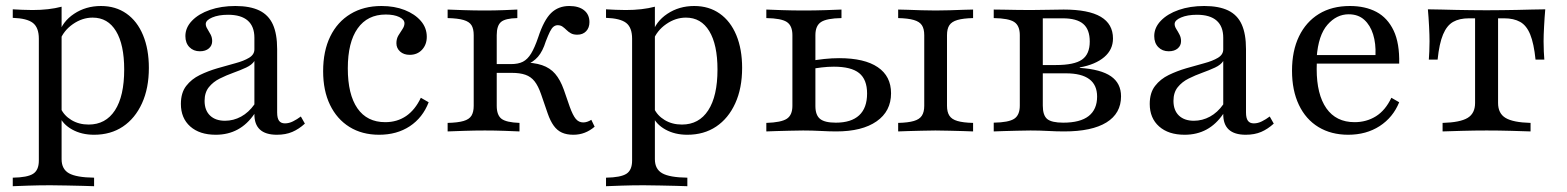

<svg xmlns="http://www.w3.org/2000/svg" viewBox="-20 -447 5330 653"><path d="M23.4 186.3V157.3Q73.4 156.5 92.7 144Q112.1 131.5 112.1 99.2V-315.3Q112.1 -353.2 91.9 -369Q71.8 -384.7 23.4 -386.3V-415.3Q38.7 -414.5 55.6 -413.7Q72.6 -412.9 90.3 -412.9Q146.8 -412.9 189.5 -424.2V94.4Q189.5 128.2 214.5 142.3Q239.5 156.5 300 157.3V186.3Q286.3 185.5 261.7 185.1Q237.1 184.7 208.1 183.9Q179 183.1 151.6 183.1Q112.9 183.1 77 184.3Q41.1 185.5 23.4 186.3ZM300 11.3Q257.3 11.3 225.4 -6.5Q193.5 -24.2 181.5 -53.2L186.3 -79Q197.6 -54 223 -38.7Q248.4 -23.4 281.5 -23.4Q339.5 -23.4 371 -71.8Q402.4 -120.2 402.4 -210.5Q402.4 -295.2 374.6 -341.1Q346.8 -387.1 295.2 -387.1Q259.7 -387.1 227.8 -364.9Q196 -342.7 183.1 -308.1L179.8 -330.6Q191.9 -373.4 231.9 -400Q271.8 -426.6 323.4 -426.6Q373.4 -426.6 410.1 -400.8Q446.8 -375 466.5 -327.4Q486.3 -279.8 486.3 -216.1Q486.3 -146.8 462.9 -95.6Q439.5 -44.4 398 -16.5Q356.5 11.3 300 11.3Z M713.7 11.3Q658.9 11.3 627 -16.9Q595.2 -45.2 595.2 -93.5Q595.2 -131.5 613.3 -154.8Q631.5 -178.2 659.7 -191.9Q687.9 -205.6 719.8 -214.9Q751.6 -224.2 780.2 -231.9Q808.9 -239.5 827 -250.4Q845.2 -261.3 845.2 -279V-318.5Q845.2 -357.3 822.6 -377Q800 -396.8 755.6 -396.8Q723.4 -396.8 701.6 -387.5Q679.8 -378.2 679.8 -365.3Q679.8 -357.3 685.5 -348.4Q691.1 -339.5 696.4 -329.4Q701.6 -319.4 701.6 -307.3Q701.6 -291.9 690.3 -282.3Q679 -272.6 659.7 -272.6Q637.9 -272.6 624.2 -286.7Q610.5 -300.8 610.5 -324.2Q610.5 -353.2 633.1 -376.6Q655.6 -400 694 -413.3Q732.3 -426.6 780.6 -426.6Q830.6 -426.6 862.1 -411.3Q893.5 -396 908.1 -363.7Q922.6 -331.5 922.6 -279.8V-64.5Q922.6 -45.2 929 -36.3Q935.5 -27.4 949.2 -27.4Q962.9 -27.4 976.6 -34.3Q990.3 -41.1 1003.2 -50.8L1016.9 -26.6Q996.8 -8.1 974.2 1.6Q951.6 11.3 921.8 11.3Q844.4 11.3 845.2 -59.7Q821 -24.2 788.3 -6.5Q755.6 11.3 713.7 11.3ZM745.2 -36.3Q774.2 -36.3 800 -50.4Q825.8 -64.5 845.2 -91.9V-239.5Q837.1 -226.6 817.3 -217.3Q797.6 -208.1 773.8 -199.6Q750 -191.1 727.4 -179.8Q704.8 -168.5 690.3 -150.4Q675.8 -132.3 675.8 -104Q675.8 -71.8 694.4 -54Q712.9 -36.3 745.2 -36.3Z M1269.4 11.3Q1211.3 11.3 1168.5 -15.3Q1125.8 -41.9 1102.4 -90.3Q1079 -138.7 1079 -204.8Q1079 -273.4 1103.2 -323Q1127.4 -372.6 1172.2 -399.6Q1216.9 -426.6 1277.4 -426.6Q1321.8 -426.6 1356.5 -412.9Q1391.1 -399.2 1411.3 -375.8Q1431.5 -352.4 1431.5 -321.8Q1431.5 -295.2 1415.3 -277.8Q1399.2 -260.5 1373.4 -260.5Q1353.2 -260.5 1340.7 -271.8Q1328.2 -283.1 1328.2 -300Q1328.2 -315.3 1335.1 -326.6Q1341.9 -337.9 1348.8 -348Q1355.6 -358.1 1355.6 -367.7Q1355.6 -380.6 1337.9 -389.1Q1320.2 -397.6 1291.9 -397.6Q1229.8 -397.6 1196.4 -350.4Q1162.9 -303.2 1162.9 -214.5Q1162.9 -125.8 1195.6 -78.6Q1228.2 -31.5 1290.3 -31.5Q1330.6 -31.5 1361.3 -52.4Q1391.9 -73.4 1411.3 -114.5L1437.9 -99.2Q1417.7 -46.8 1373.8 -17.7Q1329.8 11.3 1269.4 11.3Z M1929.8 11.3Q1907.3 11.3 1891.1 4Q1875 -3.2 1863.3 -19.4Q1851.6 -35.5 1842.7 -61.3L1820.2 -126.6Q1810.5 -154.8 1798 -170.6Q1785.5 -186.3 1766.9 -192.7Q1748.4 -199.2 1720.2 -199.2H1659.7V-229H1717.7Q1742.7 -229 1758.5 -237.1Q1774.2 -245.2 1786.3 -264.9Q1798.4 -284.7 1810.5 -320.2Q1829.8 -379 1854.4 -402.8Q1879 -426.6 1916.1 -426.6Q1948.4 -426.6 1966.5 -412.1Q1984.7 -397.6 1984.7 -371.8Q1984.7 -352.4 1973.4 -340.7Q1962.1 -329 1943.5 -329Q1929.8 -329 1921.4 -333.9Q1912.9 -338.7 1906.5 -345.2Q1900 -351.6 1893.1 -356.5Q1886.3 -361.3 1876.6 -361.3Q1869.4 -361.3 1862.9 -356.5Q1856.5 -351.6 1850.4 -339.5Q1844.4 -327.4 1836.3 -306.5Q1825.8 -272.6 1809.7 -254Q1793.5 -235.5 1768.5 -225.8L1754 -234.7Q1796 -234.7 1823.4 -225.4Q1850.8 -216.1 1868.1 -196Q1885.5 -175.8 1897.6 -141.9L1917.7 -83.9Q1928.2 -54.8 1938.3 -42.7Q1948.4 -30.6 1963.7 -30.6Q1976.6 -30.6 1991.1 -39.5L2002.4 -16.1Q1986.3 -2.4 1968.5 4.4Q1950.8 11.3 1929.8 11.3ZM1502.4 0V-29Q1537.1 -29.8 1556.5 -35.5Q1575.8 -41.1 1583.5 -53.6Q1591.1 -66.1 1591.1 -87.1V-327.4Q1591.1 -349.2 1583.5 -361.3Q1575.8 -373.4 1556.5 -379Q1537.1 -384.7 1502.4 -385.5V-414.5Q1521 -413.7 1557.3 -412.5Q1593.5 -411.3 1629 -411.3Q1662.1 -411.3 1692.7 -412.5Q1723.4 -413.7 1739.5 -414.5V-385.5Q1698.4 -384.7 1683.9 -372.2Q1669.4 -359.7 1669.4 -327.4V-87.1Q1669.4 -55.6 1685.5 -43.1Q1701.6 -30.6 1746.8 -29V0Q1729.8 -0.8 1696.4 -2Q1662.9 -3.2 1629 -3.2Q1594.4 -3.2 1558.5 -2Q1522.6 -0.8 1502.4 0Z M2041.1 186.3V157.3Q2091.1 156.5 2110.5 144Q2129.8 131.5 2129.8 99.2V-315.3Q2129.8 -353.2 2109.7 -369Q2089.5 -384.7 2041.1 -386.3V-415.3Q2056.5 -414.5 2073.4 -413.7Q2090.3 -412.9 2108.1 -412.9Q2164.5 -412.9 2207.3 -424.2V94.4Q2207.3 128.2 2232.3 142.3Q2257.3 156.5 2317.7 157.3V186.3Q2304 185.5 2279.4 185.1Q2254.8 184.7 2225.8 183.9Q2196.8 183.1 2169.4 183.1Q2130.6 183.1 2094.8 184.3Q2058.9 185.5 2041.1 186.3ZM2317.7 11.3Q2275 11.3 2243.1 -6.5Q2211.3 -24.2 2199.2 -53.2L2204 -79Q2215.3 -54 2240.7 -38.7Q2266.1 -23.4 2299.2 -23.4Q2357.3 -23.4 2388.7 -71.8Q2420.2 -120.2 2420.2 -210.5Q2420.2 -295.2 2392.3 -341.1Q2364.5 -387.1 2312.9 -387.1Q2277.4 -387.1 2245.6 -364.9Q2213.7 -342.7 2200.8 -308.1L2197.6 -330.6Q2209.7 -373.4 2249.6 -400Q2289.5 -426.6 2341.1 -426.6Q2391.1 -426.6 2427.8 -400.8Q2464.5 -375 2484.3 -327.4Q2504 -279.8 2504 -216.1Q2504 -146.8 2480.6 -95.6Q2457.3 -44.4 2415.7 -16.5Q2374.2 11.3 2317.7 11.3Z M3034.7 0V-29Q3068.5 -29.8 3087.9 -35.5Q3107.3 -41.1 3115.3 -53.6Q3123.4 -66.1 3123.4 -87.1V-327.4Q3123.4 -349.2 3115.3 -361.3Q3107.3 -373.4 3087.9 -379Q3068.5 -384.7 3034.7 -385.5V-414.5Q3046.8 -414.5 3067.7 -413.7Q3088.7 -412.9 3113.7 -412.1Q3138.7 -411.3 3162.1 -411.3Q3185.5 -411.3 3210.5 -412.1Q3235.5 -412.9 3256.5 -413.7Q3277.4 -414.5 3289.5 -414.5V-385.5Q3255.6 -384.7 3236.3 -379Q3216.9 -373.4 3208.9 -361.3Q3200.8 -349.2 3200.8 -327.4V-87.1Q3200.8 -66.1 3208.9 -53.6Q3216.9 -41.1 3236.3 -35.5Q3255.6 -29.8 3289.5 -29V0Q3277.4 -0.8 3256 -1.2Q3234.7 -1.6 3209.7 -2.4Q3184.7 -3.2 3161.3 -3.2Q3138.7 -3.2 3114.1 -2.4Q3089.5 -1.6 3068.1 -1.2Q3046.8 -0.8 3034.7 0ZM2586.3 0V-29Q2637.1 -30.6 2656 -43.1Q2675 -55.6 2675 -87.1V-327.4Q2675 -359.7 2656 -372.2Q2637.1 -384.7 2586.3 -385.5V-414.5Q2604.8 -413.7 2640.3 -412.5Q2675.8 -411.3 2714.5 -411.3Q2750.8 -411.3 2787.5 -412.5Q2824.2 -413.7 2841.9 -414.5V-385.5Q2791.9 -384.7 2772.6 -372.2Q2753.2 -359.7 2753.2 -327.4V-86.3Q2753.2 -55.6 2769 -42.7Q2784.7 -29.8 2822.6 -29.8Q2875 -29.8 2902 -54.8Q2929 -79.8 2929 -129Q2929 -176.6 2902 -198.4Q2875 -220.2 2816.1 -220.2Q2796 -220.2 2774.6 -217.7Q2753.2 -215.3 2730.6 -210.5V-238.7Q2756.5 -243.5 2783.1 -246.4Q2809.7 -249.2 2833.9 -249.2Q2920.2 -249.2 2965.3 -218.5Q3010.5 -187.9 3010.5 -129.8Q3010.5 -68.5 2961.3 -34.3Q2912.1 0 2824.2 0Q2801.6 0 2771.8 -1.6Q2741.9 -3.2 2711.3 -3.2Q2689.5 -3.2 2664.9 -2.4Q2640.3 -1.6 2619.8 -1.2Q2599.2 -0.8 2586.3 0Z M3359.7 0V-29.8Q3410.5 -30.6 3429.4 -43.1Q3448.4 -55.6 3448.4 -87.9V-327.4Q3448.4 -359.7 3429.4 -372.2Q3410.5 -384.7 3359.7 -385.5V-414.5Q3371.8 -414.5 3392.7 -414.1Q3413.7 -413.7 3437.9 -413.3Q3462.1 -412.9 3484.7 -412.9Q3515.3 -412.9 3544 -413.7Q3572.6 -414.5 3597.6 -414.5Q3682.3 -414.5 3723.8 -389.9Q3765.3 -365.3 3765.3 -316.1Q3765.3 -278.2 3735.5 -252.8Q3705.6 -227.4 3652.4 -217.7V-216.1Q3724.2 -211.3 3758.5 -187.5Q3792.7 -163.7 3792.7 -119.4Q3792.7 -61.3 3743.1 -30.6Q3693.5 0 3599.2 0Q3573.4 0 3544.8 -1.6Q3516.1 -3.2 3484.7 -3.2Q3462.9 -3.2 3438.7 -2.4Q3414.5 -1.6 3393.5 -1.2Q3372.6 -0.8 3359.7 0ZM3596 -29.8Q3654 -29.8 3682.7 -52.4Q3711.3 -75 3711.3 -118.5Q3711.3 -158.1 3684.7 -177.8Q3658.1 -197.6 3605.6 -197.6H3501.6V-225.8H3571Q3633.9 -225.8 3660.1 -244.4Q3686.3 -262.9 3686.3 -305.6Q3686.3 -346.8 3664.1 -365.7Q3641.9 -384.7 3594.4 -384.7H3521L3526.6 -389.5V-87.9Q3526.6 -54.8 3541.5 -42.3Q3556.5 -29.8 3596 -29.8Z M4008.9 11.3Q3954 11.3 3922.2 -16.9Q3890.3 -45.2 3890.3 -93.5Q3890.3 -131.5 3908.5 -154.8Q3926.6 -178.2 3954.8 -191.9Q3983.1 -205.6 4014.9 -214.9Q4046.8 -224.2 4075.4 -231.9Q4104 -239.5 4122.2 -250.4Q4140.3 -261.3 4140.3 -279V-318.5Q4140.3 -357.3 4117.7 -377Q4095.2 -396.8 4050.8 -396.8Q4018.5 -396.8 3996.8 -387.5Q3975 -378.2 3975 -365.3Q3975 -357.3 3980.6 -348.4Q3986.3 -339.5 3991.5 -329.4Q3996.8 -319.4 3996.8 -307.3Q3996.8 -291.9 3985.5 -282.3Q3974.2 -272.6 3954.8 -272.6Q3933.1 -272.6 3919.4 -286.7Q3905.6 -300.8 3905.6 -324.2Q3905.6 -353.2 3928.2 -376.6Q3950.8 -400 3989.1 -413.3Q4027.4 -426.6 4075.8 -426.6Q4125.8 -426.6 4157.3 -411.3Q4188.7 -396 4203.2 -363.7Q4217.7 -331.5 4217.7 -279.8V-64.5Q4217.7 -45.2 4224.2 -36.3Q4230.6 -27.4 4244.4 -27.4Q4258.1 -27.4 4271.8 -34.3Q4285.5 -41.1 4298.4 -50.8L4312.1 -26.6Q4291.9 -8.1 4269.4 1.6Q4246.8 11.3 4216.9 11.3Q4139.5 11.3 4140.3 -59.7Q4116.1 -24.2 4083.5 -6.5Q4050.8 11.3 4008.9 11.3ZM4040.3 -36.3Q4069.4 -36.3 4095.2 -50.4Q4121 -64.5 4140.3 -91.9V-239.5Q4132.3 -226.6 4112.5 -217.3Q4092.7 -208.1 4069 -199.6Q4045.2 -191.1 4022.6 -179.8Q4000 -168.5 3985.5 -150.4Q3971 -132.3 3971 -104Q3971 -71.8 3989.5 -54Q4008.1 -36.3 4040.3 -36.3Z M4565.3 11.3Q4507.3 11.3 4464.1 -14.9Q4421 -41.1 4397.6 -90.3Q4374.2 -139.5 4374.2 -206.5Q4374.2 -274.2 4398 -323.4Q4421.8 -372.6 4465.7 -399.6Q4509.7 -426.6 4571 -426.6Q4623.4 -426.6 4661.3 -406.5Q4699.2 -386.3 4719.8 -343.1Q4740.3 -300 4738.7 -230.6H4425.8L4425 -259.7H4658.1Q4659.7 -299.2 4650 -330.2Q4640.3 -361.3 4619.8 -379.8Q4599.2 -398.4 4566.9 -398.4Q4525.8 -398.4 4494.8 -362.9Q4463.7 -327.4 4458.1 -252.4L4459.7 -250.8Q4458.9 -241.9 4458.5 -232.3Q4458.1 -222.6 4458.1 -212.1Q4458.1 -125.8 4491.1 -78.6Q4524.2 -31.5 4587.1 -31.5Q4627.4 -31.5 4659.7 -51.6Q4691.9 -71.8 4712.1 -114.5L4738.7 -99.2Q4717.7 -47.6 4672.2 -18.1Q4626.6 11.3 4565.3 11.3Z M4886.3 0V-29Q4946 -30.6 4971.4 -46Q4996.8 -61.3 4996.8 -96.8V-384.7H4975.8Q4943.5 -384.7 4922.2 -372.6Q4900.8 -360.5 4887.9 -329.8Q4875 -299.2 4869.4 -244.4H4839.5Q4840.3 -255.6 4841.1 -271.8Q4841.9 -287.9 4841.9 -306.5Q4841.9 -326.6 4840.3 -357.7Q4838.7 -388.7 4836.3 -415.3Q4858.1 -415.3 4882.3 -414.5Q4906.5 -413.7 4931.9 -413.3Q4957.3 -412.9 4983.5 -412.5Q5009.7 -412.1 5035.5 -412.1Q5062.1 -412.1 5088.3 -412.5Q5114.5 -412.9 5139.9 -413.3Q5165.3 -413.7 5189.5 -414.5Q5213.7 -415.3 5235.5 -415.3Q5233.1 -388.7 5231.5 -357.7Q5229.8 -326.6 5229.8 -306.5Q5229.8 -287.9 5230.6 -271.8Q5231.5 -255.6 5232.3 -244.4H5202.4Q5196.8 -299.2 5184.3 -329.8Q5171.8 -360.5 5150 -372.6Q5128.2 -384.7 5096 -384.7H5075V-96.8Q5075 -61.3 5100.4 -46Q5125.8 -30.6 5185.5 -29V0Q5162.9 -0.8 5120.6 -2Q5078.2 -3.2 5036.3 -3.2Q4994.4 -3.2 4952 -2Q4909.7 -0.8 4886.3 0Z"/></svg>

Font: Playfair
Style: Regular
Weight: 400
Designer: Claus Eggers Sørensen
Foundry: Claus Eggers Sørensen
Version: Version 2.001;gftools[0.9.30]